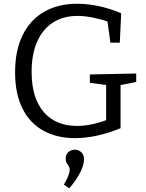

<svg xmlns="http://www.w3.org/2000/svg" viewBox="-20 -727 778 1022"><path d="M379.7 8.3Q283 8.3 211 -31.3Q139 -71 99.7 -149.3Q60.3 -227.7 60.3 -342.3Q60.3 -458 100.3 -539.5Q140.3 -621 214.5 -664Q288.7 -707 391 -707Q445 -707 504.5 -694.7Q564 -682.3 625 -656.3L617.7 -500H567.7L550.7 -623L563.7 -608.7Q522 -623.7 476.8 -633Q431.7 -642.3 391.7 -642.3Q316.7 -642.3 262 -607.2Q207.3 -572 177.8 -505.3Q148.3 -438.7 148.3 -343.7Q148.3 -206 212.2 -131.3Q276 -56.7 389.7 -56.7Q428 -56.7 469.7 -65.5Q511.3 -74.3 556 -91.3L545 -72V-288.3L560 -272.7L458.3 -286V-330.7L705 -335.7V-290.7L611 -272L621.7 -288.3V-44.7Q556.7 -18 495.7 -4.8Q434.7 8.3 379.7 8.3ZM349 275.3 319.7 255.7Q338.3 224.7 344.8 205.2Q351.3 185.7 351.3 176Q351.3 165.3 346 157.8Q340.7 150.3 335.2 141.3Q329.7 132.3 329.7 117.3Q329.7 94 344.8 81.8Q360 69.7 378.3 69.7Q396.7 69.7 412 82.5Q427.3 95.3 427.3 121.7Q427.3 148.3 409 187Q390.7 225.7 349 275.3Z"/></svg>

Font: Bitter Thin
Style: Regular
Weight: 100
Designer: Sol Matas, and Bitter project Authors
Foundry: Sol Matas
Version: Version 2.002